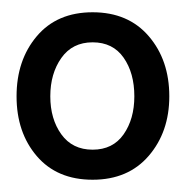

<svg xmlns="http://www.w3.org/2000/svg" viewBox="-20 -775 303 313"><path d="M7 -618Q7 -677 40 -716Q73 -755 131 -755Q189 -755 222.5 -716Q256 -677 256 -618Q256 -560 222.5 -521Q189 -482 131 -482Q73 -482 40 -520.5Q7 -559 7 -618ZM199 -618Q199 -656 181.5 -681Q164 -706 131 -706Q98 -706 80 -680.5Q62 -655 62 -618Q62 -581 80 -556Q98 -531 131 -531Q164 -531 181.5 -556Q199 -581 199 -618Z"/></svg>

Font: Cabin Condensed Medium
Style: Regular
Weight: 500
Width: 3
Version: Version 2.001